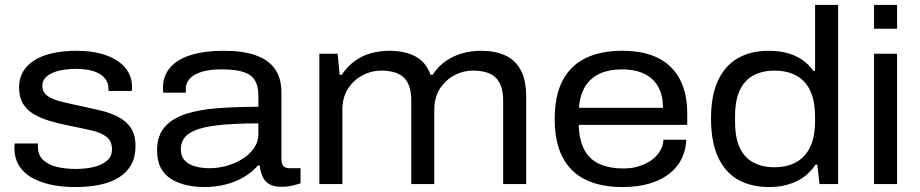

<svg xmlns="http://www.w3.org/2000/svg" viewBox="-20 -743 3713 775"><path d="M283 12Q227 12 181.5 1.5Q136 -9 104 -28.5Q72 -48 55 -77.5Q38 -107 38 -146Q38 -151 38.5 -155.5Q39 -160 40 -164H133Q133 -161 133 -157.5Q133 -154 133 -151Q133 -117 154.5 -97Q176 -77 211 -69Q246 -61 286 -61Q325 -61 358.5 -69Q392 -77 412 -94.5Q432 -112 432 -140Q432 -174 409.5 -191Q387 -208 347.5 -217Q308 -226 258 -236Q217 -244 180.5 -255Q144 -266 116 -282.5Q88 -299 72.5 -325Q57 -351 57 -390Q57 -426 72.5 -453Q88 -480 117.5 -499Q147 -518 190.5 -528Q234 -538 290 -538Q344 -538 385.5 -527Q427 -516 455.5 -496.5Q484 -477 498.5 -450.5Q513 -424 513 -393Q513 -388 512.5 -384Q512 -380 512 -376H418V-383Q418 -410 402.5 -428Q387 -446 358 -455.5Q329 -465 287 -465Q262 -465 238 -461.5Q214 -458 194.5 -450Q175 -442 163 -429Q151 -416 151 -397Q151 -370 172.5 -355.5Q194 -341 228.5 -332.5Q263 -324 302 -316Q344 -307 384 -297.5Q424 -288 456.5 -271.5Q489 -255 508 -227Q527 -199 527 -153Q527 -109 509.5 -78Q492 -47 460.5 -27Q429 -7 384 2.5Q339 12 283 12Z M805 12Q768 12 734 4.5Q700 -3 672.5 -19.5Q645 -36 629.5 -64.5Q614 -93 614 -136Q614 -195 645 -230.5Q676 -266 731.5 -283.5Q787 -301 861.5 -306.5Q936 -312 1023 -312V-357Q1023 -394 1009.5 -417.5Q996 -441 964 -452Q932 -463 874 -463Q824 -463 792 -452.5Q760 -442 745 -424.5Q730 -407 730 -386V-369H639Q638 -374 638 -378.5Q638 -383 638 -390Q638 -437 667 -470.5Q696 -504 751 -521Q806 -538 883 -538Q960 -538 1011.5 -520Q1063 -502 1089.5 -465Q1116 -428 1116 -369V-101Q1116 -81 1124 -72.5Q1132 -64 1148 -64H1193V-3Q1178 2 1158.5 6.5Q1139 11 1117 11Q1085 11 1066.5 0Q1048 -11 1039.5 -31Q1031 -51 1028 -75H1021Q998 -48 964 -28Q930 -8 889.5 2Q849 12 805 12ZM825 -64Q861 -64 896 -74Q931 -84 959.5 -102Q988 -120 1005.5 -145.5Q1023 -171 1023 -202V-245Q921 -245 851 -236.5Q781 -228 745.5 -205.5Q710 -183 710 -140Q710 -112 725.5 -95.5Q741 -79 767.5 -71.5Q794 -64 825 -64Z M1269 0V-526H1343L1351 -441H1359Q1384 -477 1414.5 -498.5Q1445 -520 1480.5 -529Q1516 -538 1551 -538Q1614 -538 1656.5 -515.5Q1699 -493 1718 -441H1726Q1750 -477 1781.5 -498Q1813 -519 1848.5 -528.5Q1884 -538 1921 -538Q1978 -538 2019 -519.5Q2060 -501 2082 -460Q2104 -419 2104 -351V0H2011V-336Q2011 -373 2001.5 -397Q1992 -421 1976 -434Q1960 -447 1937.5 -452.5Q1915 -458 1889 -458Q1849 -458 1813 -438.5Q1777 -419 1755 -384Q1733 -349 1733 -300V0H1640V-336Q1640 -373 1631 -397Q1622 -421 1605.5 -434Q1589 -447 1567 -452.5Q1545 -458 1520 -458Q1479 -458 1442.5 -438.5Q1406 -419 1384 -384Q1362 -349 1362 -300V0Z M2492 12Q2405 12 2344 -17.5Q2283 -47 2251 -108Q2219 -169 2219 -263Q2219 -356 2250.5 -417Q2282 -478 2343 -508Q2404 -538 2492 -538Q2580 -538 2638 -508Q2696 -478 2725 -421.5Q2754 -365 2754 -285V-239H2316Q2318 -176 2339.5 -137Q2361 -98 2401 -80.5Q2441 -63 2495 -63Q2532 -63 2561 -72.5Q2590 -82 2611 -97.5Q2632 -113 2644.5 -134Q2657 -155 2658 -179H2750Q2749 -140 2733 -105.5Q2717 -71 2685 -44.5Q2653 -18 2604.5 -3Q2556 12 2492 12ZM2317 -308H2656Q2656 -351 2643 -380.5Q2630 -410 2607 -428.5Q2584 -447 2554.5 -455Q2525 -463 2490 -463Q2440 -463 2402.5 -446.5Q2365 -430 2343 -395.5Q2321 -361 2317 -308Z M3085 12Q3011 12 2958.5 -18Q2906 -48 2878 -109.5Q2850 -171 2850 -265Q2850 -358 2878.5 -418.5Q2907 -479 2959 -508.5Q3011 -538 3082 -538Q3122 -538 3155.5 -529.5Q3189 -521 3216 -503Q3243 -485 3263 -457H3270V-723H3363V0H3288L3279 -79H3272Q3241 -32 3192.5 -10Q3144 12 3085 12ZM3105 -68Q3158 -68 3195 -89Q3232 -110 3251 -151.5Q3270 -193 3270 -255V-270Q3270 -322 3258 -358Q3246 -394 3223.5 -416Q3201 -438 3171.5 -448Q3142 -458 3107 -458Q3057 -458 3021 -438.5Q2985 -419 2966 -378.5Q2947 -338 2947 -273V-253Q2947 -187 2966 -146.5Q2985 -106 3021 -87Q3057 -68 3105 -68Z M3508 -627V-723H3601V-627ZM3508 0V-526H3601V0Z"/></svg>

Font: Archivo SemiExpanded
Style: Regular
Weight: 400
Width: 6
Designer: Hector Gatti
Foundry: Omnibus-Type
Version: Version 2.001